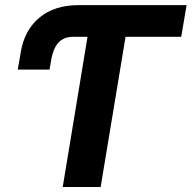

<svg xmlns="http://www.w3.org/2000/svg" viewBox="-20 -748 766 768"><path d="M427.5 -727.5 405.7 -600.8H272.7Q243.4 -600.8 225.4 -587.7Q207.5 -574.7 198.5 -554.4Q189.5 -534.1 185.5 -512.1L178.1 -469.5H51L63.1 -539.5Q77.4 -626.6 136.9 -676.8Q196.3 -727.1 293.6 -727.5ZM726.4 -727.5 704.9 -600.8H482.2L382.6 0H230.9L330.1 -600.8H298.8L320.3 -727.5Z"/></svg>

Font: Inter Tight
Style: Italic
Weight: 400
Italic angle: -9.39999°
Designer: Rasmus Andersson
Foundry: rsms
Version: Version 3.002